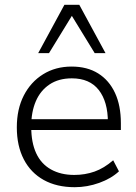

<svg xmlns="http://www.w3.org/2000/svg" viewBox="-20 -771 567 799"><path d="M291 8Q216 8 162 -22Q108 -52 79 -108Q50 -164 50 -241Q50 -317 79 -373.5Q108 -430 159.5 -462Q211 -494 278 -494Q343 -494 388.5 -465.5Q434 -437 458.5 -384.5Q483 -332 483 -258V-230H94V-275H445L429 -262Q429 -348 391 -396.5Q353 -445 279 -445Q224 -445 186 -419.5Q148 -394 129 -349.5Q110 -305 110 -247V-242Q110 -178 130.5 -133.5Q151 -89 192 -66Q233 -43 289 -43Q334 -43 373.5 -57Q413 -71 451 -104L475 -58Q443 -28 393 -10Q343 8 291 8ZM139 -550 248 -751H310L419 -550H374L279 -705L184 -550Z"/></svg>

Font: Nunito Sans 12pt Light
Style: Regular
Weight: 300
Designer: Vernon Adams
Foundry: Vernon Adams
Version: Version 3.101;gftools[0.9.27]